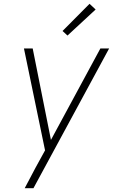

<svg xmlns="http://www.w3.org/2000/svg" viewBox="-20 -775 640 1010"><path d="M110 215Q124 188 138.5 161Q153 134 167 107L217 16L106 -520H152L248 -39L508 -520H554L156 215ZM335 -588 309 -612 451 -755 483 -725Z"/></svg>

Font: Iosevka Aile XLt Obl
Style: Regular
Weight: 200
Italic angle: -9°
Designer: Belleve Invis
Foundry: Belleve Invis
Version: Version 31.1.0; ttfautohint (v1.8.4)